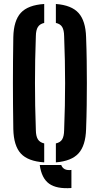

<svg xmlns="http://www.w3.org/2000/svg" viewBox="-20 -828 514 988"><path d="M48.5 -163.5Q47.5 -229.5 47 -287.8Q46.5 -346 46.5 -401.5Q46.5 -457 47 -514.8Q47.5 -572.5 48.5 -637Q50.5 -722 87.2 -762Q124 -802 207.5 -807.5V-710Q185 -705 175 -689Q165 -673 164.5 -642.5Q162 -577.5 161 -518.2Q160 -459 160 -401.8Q160 -344.5 161 -284.8Q162 -225 164.5 -158Q165 -127 175 -111Q185 -95 207.5 -90V7.5Q124 2 87.2 -38Q50.5 -78 48.5 -163.5ZM184.5 21H295Q301 36.5 313.8 42.8Q326.5 49 347.5 46.5V139.5Q271.5 145 232.8 117.2Q194 89.5 184.5 21ZM267.5 7.5V-90Q290.5 -95 300 -111Q309.5 -127 310 -158Q312.5 -224 313.8 -283.5Q315 -343 315 -400.2Q315 -457.5 313.8 -517Q312.5 -576.5 310 -642.5Q309.5 -673 300 -689Q290.5 -705 267.5 -710V-807.5Q348 -801.5 384.2 -761.2Q420.5 -721 423 -637Q425.5 -572 426.2 -514.2Q427 -456.5 427 -400.8Q427 -345 426.2 -287Q425.5 -229 423 -163.5Q420.5 -79 384.2 -39Q348 1 267.5 7.5Z"/></svg>

Font: Big Shoulders Stencil Text Thin
Style: Bold
Weight: 700
Version: Version 2.001